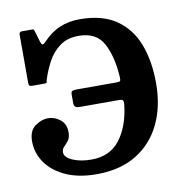

<svg xmlns="http://www.w3.org/2000/svg" viewBox="-66 -595 645 670"><g transform="rotate(-10 256.0 -260.5)"><path d="M483 -265.5Q483 -184 453.2 -121.8Q423.5 -59.5 365.8 -24Q308 11.5 224 11.5Q160.5 11.5 115 -9.2Q69.5 -30 45.5 -64.5Q21.5 -99 21.5 -140.5Q21.5 -178 44.2 -194.2Q67 -210.5 90 -210.5Q113 -210.5 132.8 -195Q152.5 -179.5 152.5 -150.5Q152.5 -131.5 144.8 -121.2Q137 -111 129 -103.2Q121 -95.5 121 -84.5Q121 -66 149 -54Q177 -42 215 -42Q281 -42 316.5 -88.8Q352 -135.5 360.5 -210Q362 -222.5 359 -226.2Q356 -230 345.5 -230H205Q186 -230 186 -246V-278.5Q186 -286.5 190.2 -289.2Q194.5 -292 208 -292H347Q359 -292 360.8 -295Q362.5 -298 362 -309.5Q357.5 -382.5 332.5 -428.8Q307.5 -475 245.5 -475Q204.5 -475 178 -455.2Q151.5 -435.5 135.5 -405.8Q119.5 -376 110 -346Q107.5 -338.5 107.8 -335Q108 -331.5 98 -331.5H58Q49 -331.5 46.2 -334Q43.5 -336.5 43.5 -344.5V-515.5Q43.5 -525 53.5 -525H87.5Q94.5 -525 95.5 -523.2Q96.5 -521.5 98 -516L108 -482.5Q112 -468.5 116 -467.5Q120 -466.5 127.5 -474.5Q156.5 -505 188.2 -518.2Q220 -531.5 259 -531.5Q338 -531.5 387.5 -497.8Q437 -464 460 -404.2Q483 -344.5 483 -265.5Z"/></g></svg>

Font: Besley* Medium
Style: Regular
Weight: 500
Designer: Owen Earl
Foundry: indestructible type*
Version: Version 3.000; ttfautohint (v1.8.3)